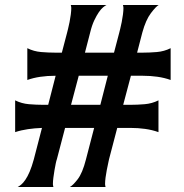

<svg xmlns="http://www.w3.org/2000/svg" viewBox="-20 -753 741 773"><path d="M41 -349Q67 -336 96.5 -333.5Q126 -331 154 -331H174L204 -448Q137 -448 90 -431V-559Q116 -546 145.5 -543.5Q175 -541 203 -541H229L250 -621Q251 -625 254 -637Q257 -649 260 -664Q263 -679 265 -694.5Q267 -710 267 -721Q267 -725 265 -733H409Q403 -730 395 -723.5Q387 -717 378 -704Q369 -691 359.5 -671Q350 -651 343 -622L322 -541H439L460 -621Q461 -625 464 -637Q467 -649 470 -664Q473 -679 475 -694.5Q477 -710 477 -721Q477 -725 475 -733H619Q608 -727 587.5 -700Q567 -673 553 -622L532 -541H554Q582 -541 611.5 -543.5Q641 -546 667 -559V-431Q642 -440 613.5 -444Q585 -448 555 -448H507L476 -331H505Q533 -331 562.5 -333.5Q592 -336 618 -349V-221Q593 -230 564.5 -234Q536 -238 506 -238H452L419 -112Q418 -107 415.5 -95.5Q413 -84 410 -69Q407 -54 405 -38.5Q403 -23 403 -12Q403 -8 405 0H261Q273 -6 292.5 -31Q312 -56 326 -111L359 -238H242L209 -112Q207 -107 204.5 -95Q202 -83 199.5 -68.5Q197 -54 195 -38.5Q193 -23 193 -12Q193 -8 195 0H51Q57 -3 65 -9.5Q73 -16 82 -29Q91 -42 99.5 -62Q108 -82 116 -111L149 -238Q120 -237 92.5 -233Q65 -229 41 -221ZM266 -331H384L414 -448H297Z"/></svg>

Font: New Rocker
Style: Regular
Weight: 400
Designer: Pablo Impallari, Brenda Gallo, Rodrigo Fuenzalida
Foundry: Pablo Impallari, Brenda Gallo, Rodrigo Fuenzalida
Version: Version 1.000; ttfautohint (v0.93) -l 8 -r 50 -G 200 -x 14 -